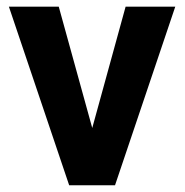

<svg xmlns="http://www.w3.org/2000/svg" viewBox="-20 -548 546 568"><path d="M153.8 -528.3 252.9 -169.4 351.6 -528.3H498.5L320.3 0H184.6L6.3 -528.3Z"/></svg>

Font: Vazirmatn UI FD
Style: Bold
Weight: 700
Designer: Saber Rastikerdar
Foundry: Saber Rastikerdar
Version: Version 33.003